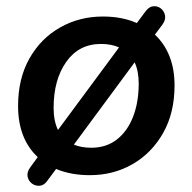

<svg xmlns="http://www.w3.org/2000/svg" viewBox="-20 -552 616 616"><path d="M131 29Q121 43 107 44Q93 45 82 36.5Q71 28 68.5 14Q66 0 77 -15L101 -48Q38 -107 38 -212Q38 -300 74.5 -364.5Q111 -429 173 -464Q235 -499 310 -499Q372 -499 419 -478L448 -517Q459 -531 472.5 -532Q486 -533 496.5 -524.5Q507 -516 509.5 -502Q512 -488 501 -473L477 -441Q540 -381 540 -278Q540 -190 503.5 -125.5Q467 -61 405.5 -25.5Q344 10 268 10Q207 10 160 -10ZM152 -206Q152 -164 166 -135L362 -400Q337 -411 304 -411Q233 -411 192.5 -353.5Q152 -296 152 -206ZM273 -78Q321 -78 355 -104.5Q389 -131 407 -177.5Q425 -224 425 -284Q425 -324 412 -352L217 -88Q241 -78 273 -78Z"/></svg>

Font: Nunito
Style: Bold Italic
Weight: 700
Italic angle: -9°
Designer: Vernon Adams
Foundry: Vernon Adams
Version: Version 3.601; ttfautohint (v1.8.2.53-6de2)